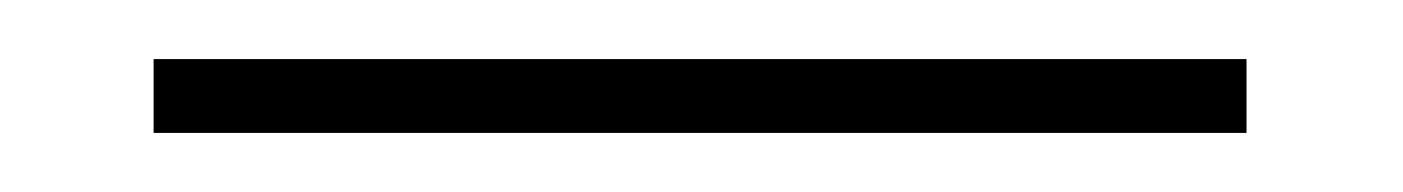

<svg xmlns="http://www.w3.org/2000/svg" viewBox="-20 52 475 65"><path d="M32 72H402V97H32Z"/></svg>

Font: Grenze ExtraLight
Style: Regular
Weight: 275
Designer: Renata Polastri
Foundry: Omnibus-Type
Version: Version 1.002; ttfautohint (v1.8)